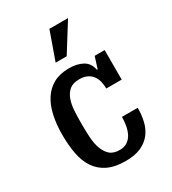

<svg xmlns="http://www.w3.org/2000/svg" viewBox="-179 -814 820 918"><g transform="rotate(-30 231.0 -355.0)"><path d="M242 10Q183 10 144 -9Q105 -28 82 -62.5Q59 -97 50 -144.5Q41 -192 41 -250Q41 -308 51.5 -355.5Q62 -403 84.5 -437.5Q107 -472 142 -491Q177 -510 227 -510Q271 -510 301.5 -493.5Q332 -477 340 -437H344L364 -500H419V-337H334Q334 -355 330 -373.5Q326 -392 315.5 -407Q305 -422 287.5 -431Q270 -440 244 -440Q209 -440 190 -424.5Q171 -409 161 -382.5Q151 -356 149 -321.5Q147 -287 147 -250Q147 -212 149 -176.5Q151 -141 161 -112.5Q171 -84 190 -67Q209 -50 244 -50Q268 -50 285 -61Q302 -72 312 -90.5Q322 -109 326.5 -133Q331 -157 331 -182H418Q418 -142 409.5 -107Q401 -72 380.5 -46Q360 -20 326.5 -5Q293 10 242 10ZM241 -720H344L247 -565H186Z"/></g></svg>

Font: HermeneusOne
Style: Regular
Weight: 400
Designer: Rodrigo Fuenzalida, Pablo Impallari
Foundry: Pablo Impallari, Rodrigo Fuenzalida
Version: Version 1.000; ttfautohint (v0.8) -G 200 -r 50